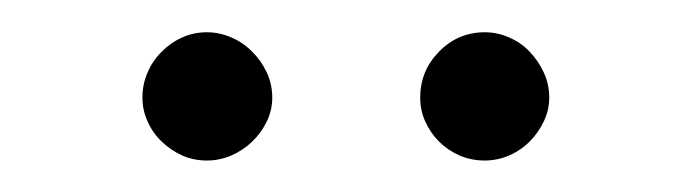

<svg xmlns="http://www.w3.org/2000/svg" viewBox="-20 -704 440 122"><path d="M153 -642Q153 -634 149.5 -626.8Q146 -619.5 140.2 -614Q134.5 -608.5 127 -605.2Q119.5 -602 111.5 -602Q103 -602 95.8 -605.2Q88.5 -608.5 82.8 -614Q77 -619.5 73.8 -626.8Q70.5 -634 70.5 -642Q70.5 -650.5 73.8 -658Q77 -665.5 82.8 -671.2Q88.5 -677 95.8 -680.2Q103 -683.5 111.5 -683.5Q119.5 -683.5 127 -680.2Q134.5 -677 140.2 -671.2Q146 -665.5 149.5 -658Q153 -650.5 153 -642ZM329 -642Q329 -634 325.5 -626.8Q322 -619.5 316.5 -614Q311 -608.5 303.5 -605.2Q296 -602 288 -602Q279.5 -602 272 -605.2Q264.5 -608.5 259 -614Q253.5 -619.5 250.2 -626.8Q247 -634 247 -642Q247 -659 259 -671.2Q271 -683.5 288 -683.5Q296 -683.5 303.5 -680.2Q311 -677 316.5 -671.2Q322 -665.5 325.5 -658Q329 -650.5 329 -642Z"/></svg>

Font: LatoLatin Light
Style: Regular
Weight: 300
Designer: Lukasz Dziedzic with Adam Twardoch and Botio Nikoltchev
Foundry: tyPoland Lukasz Dziedzic
Version: Version 2.015; 2015-08-06; http://www.latofonts.com/